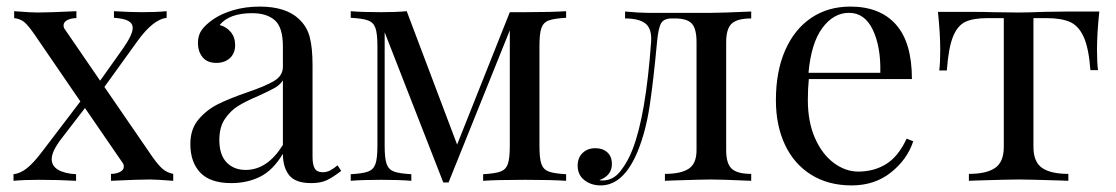

<svg xmlns="http://www.w3.org/2000/svg" viewBox="-20 -549 3390 583"><path d="M506 -21V0Q454 -4 435 -4Q401 -4 317 0V-21Q333 -21 344.5 -27Q356 -33 356 -43Q356 -50 352 -55L238 -221L165 -126Q137 -89 137 -66Q137 -45 156.5 -33.5Q176 -22 211 -20V0Q159 -3 97 -3Q53 -3 21 0V-20Q41 -22 61.5 -38Q82 -54 109 -90L224 -241L85 -444Q65 -473 53 -482.5Q41 -492 23 -494V-515Q75 -511 94 -511Q128 -511 212 -515V-494Q196 -494 184.5 -488Q173 -482 173 -472Q173 -465 177 -460L284 -304L353 -401Q383 -444 383 -464Q383 -478 369.5 -485.5Q356 -493 326 -495V-515Q378 -512 410 -512Q454 -512 486 -515V-495Q445 -490 398 -425L297 -285L444 -71Q462 -46 474.5 -35.5Q487 -25 506 -21Z M558 -112Q558 -157 582.5 -186Q607 -215 640.5 -232Q674 -249 729 -268Q785 -287 812 -303Q839 -319 839 -346V-408Q839 -466 814.5 -487.5Q790 -509 746 -509Q676 -509 647 -473Q667 -468 680.5 -452Q694 -436 694 -412Q694 -387 678 -372.5Q662 -358 637 -358Q609 -358 595 -375.5Q581 -393 581 -418Q581 -442 592.5 -458Q604 -474 627 -490Q651 -507 688 -518Q725 -529 769 -529Q847 -529 887 -492Q912 -469 920.5 -436.5Q929 -404 929 -351V-73Q929 -48 936 -37Q943 -26 960 -26Q972 -26 982.5 -31.5Q993 -37 1005 -47L1016 -30Q990 -10 971.5 -1.5Q953 7 925 7Q877 7 858 -17Q839 -41 839 -82Q809 -32 770 -12.5Q731 7 682 7Q619 7 588.5 -24.5Q558 -56 558 -112ZM839 -109V-305Q830 -291 814 -282Q798 -273 765 -258Q727 -242 703.5 -227.5Q680 -213 663 -188Q646 -163 646 -124Q646 -79 668 -56Q690 -33 726 -33Q792 -33 839 -109Z M1618 -409V-106Q1618 -68 1624 -51Q1630 -34 1646.5 -28Q1663 -22 1699 -20V0Q1653 -3 1575 -3Q1489 -3 1447 0V-20Q1483 -22 1499.5 -28Q1516 -34 1522 -51Q1528 -68 1528 -106V-457L1342 5H1326L1148 -451V-106Q1148 -68 1154 -51Q1160 -34 1176.5 -28Q1193 -22 1229 -20V0Q1193 -3 1138 -3Q1078 -3 1045 0V-20Q1081 -22 1097.5 -28Q1114 -34 1120 -51Q1126 -68 1126 -106V-409Q1126 -447 1120 -464Q1114 -481 1097.5 -487Q1081 -493 1045 -495V-515Q1078 -512 1138 -512Q1182 -512 1215 -515L1368 -110L1528 -512H1575Q1651 -512 1699 -515V-495Q1663 -493 1646.5 -487Q1630 -481 1624 -464Q1618 -447 1618 -409Z M2261 -493Q2219 -493 2202 -477.5Q2185 -462 2185 -421V-93Q2185 -52 2202 -36.5Q2219 -21 2261 -21V0Q2169 -4 2139 -4Q2116 -4 2023 -1L1999 0V-21Q2047 -21 2071 -36.5Q2095 -52 2095 -93V-421Q2095 -462 2080.5 -477.5Q2066 -493 2029 -493H2020Q1996 -493 1987.5 -478.5Q1979 -464 1975 -421Q1964 -302 1952.5 -226.5Q1941 -151 1917 -91Q1874 14 1804 14Q1775 14 1754.5 -2Q1734 -18 1734 -46Q1734 -70 1749 -84.5Q1764 -99 1788 -99Q1810 -99 1824 -86.5Q1838 -74 1838 -51Q1838 -16 1800 -2Q1802 -1 1810 -1Q1842 -1 1864.5 -30Q1887 -59 1901 -96Q1941 -199 1957 -421Q1960 -461 1940.5 -477Q1921 -493 1878 -493V-514Q1922 -510 1946 -510H2031H2140Q2169 -510 2261 -514Z M2753 -120Q2735 -65 2685.5 -25.5Q2636 14 2566 14Q2495 14 2443 -18.5Q2391 -51 2363.5 -109.5Q2336 -168 2336 -245Q2336 -332 2364 -396Q2392 -460 2443 -494.5Q2494 -529 2562 -529Q2652 -529 2700.5 -474.5Q2749 -420 2749 -309H2436Q2433 -281 2433 -245Q2433 -179 2454.5 -130Q2476 -81 2511.5 -54.5Q2547 -28 2586 -28Q2634 -28 2671 -51Q2708 -74 2733 -128ZM2435 -328H2653Q2655 -406 2630.5 -458Q2606 -510 2558 -510Q2511 -510 2477 -464Q2443 -418 2435 -328Z M3311 -398Q3311 -359 3314 -336H3291Q3286 -403 3270.5 -437Q3255 -471 3228.5 -482.5Q3202 -494 3157 -494H3118V-103Q3118 -57 3144.5 -39Q3171 -21 3224 -21V0L3199 -1Q3100 -4 3073 -4Q3046 -4 2947 -1L2922 0V-21Q2975 -21 3001.5 -39Q3028 -57 3028 -103V-494H2979Q2935 -494 2911 -482.5Q2887 -471 2873.5 -437Q2860 -403 2855 -335H2832Q2835 -358 2835 -397Q2835 -447 2828 -513H2924Q2970 -513 2994 -512L3072 -511Q3099 -511 3151 -513L3222 -514H3318Q3311 -448 3311 -398Z"/></svg>

Font: Myanmar April Display
Style: Regular
Weight: 400
Designer: Khon Soe Zaw Thu
Foundry: Myanmar OS
Version: Version 2.50 April 12, 2019